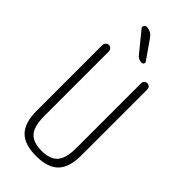

<svg xmlns="http://www.w3.org/2000/svg" viewBox="-296 -1019 1092 1092"><g transform="rotate(45 250.0 -472.5)"><path d="M70.3 -174.8V-704.1Q70.3 -713.9 78.1 -722.2Q85.9 -730.5 96.2 -730.5Q106.4 -730.5 114.3 -722.2Q122.1 -713.9 122.1 -704.1V-184.6Q122.1 -102.5 152.3 -67.9Q182.6 -33.2 251 -33.2Q319.3 -33.2 349.6 -67.9Q379.9 -102.5 379.9 -184.6V-705.1Q379.9 -715.8 386.7 -723.1Q393.6 -730.5 404.8 -730.5Q416 -730.5 422.9 -723.1Q429.7 -715.8 429.7 -705.1V-174.8Q429.7 -78.1 386.2 -34.2Q342.8 9.8 250 9.8Q157.2 9.8 113.8 -34.2Q70.3 -78.1 70.3 -174.8ZM174.8 -955.1Q210.9 -955.1 232.4 -924.8L311.5 -811.5Q316.4 -804.7 312 -797.4Q307.6 -790 299.8 -790Q272.5 -790 257.8 -809.6L162.1 -926.8Q155.3 -934.6 159.7 -944.8Q164.1 -955.1 174.8 -955.1Z"/></g></svg>

Font: Rounded Mgen+ 1mn light
Style: Regular
Weight: 200
Designer: [Source Han Sans]
Ryoko NISHIZUKA  (kana & ideographs); Paul D. Hunt (Latin, Greek & Cyrillic); Wenlong ZHANG  (bopomofo
Version: Version 1.059.20150602